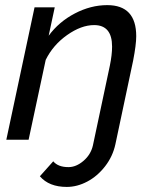

<svg xmlns="http://www.w3.org/2000/svg" viewBox="-20 -551 607 757"><path d="M137.2 144 189.9 85Q209 107.9 250 107.9Q280.3 107.9 309.1 83.3Q337.9 58.6 346.2 22.9L413.1 -292Q421.9 -335 421.9 -367.2Q421.9 -452.1 351.1 -452.1Q300.3 -452.1 244.6 -412.8Q189 -373.5 160.2 -314.9L92.8 0H4.9L116.2 -522H195.8L171.9 -410.2Q212.4 -465.3 275.1 -498Q337.9 -530.8 402.8 -530.8Q517.1 -530.8 517.1 -408.2Q517.1 -375 504.9 -312L435.1 17.1Q424.8 65.4 394.5 104.5Q364.3 143.6 324.2 164.8Q284.2 186 243.2 186Q173.3 186 137.2 144Z"/></svg>

Font: Rawline Medium
Style: Italic
Weight: 500
Italic angle: -12°
Designer: Matt McInerney, Pablo Impallari, Rodrigo Fuenzalida
Foundry: Matt McInerney, Pablo Impallari, Rodrigo Fuenzalida
Version: Version 4.020;PS 004.020;hotconv 1.0.88;makeotf.lib2.5.64775